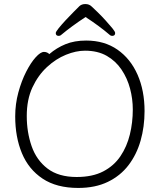

<svg xmlns="http://www.w3.org/2000/svg" viewBox="-20 -911 785 947"><path d="M402 -827Q367 -804 337 -782Q307 -760 282 -739Q277 -734 270 -734Q255 -734 255 -748Q255 -754 269.5 -772Q284 -790 304.5 -812Q325 -834 344 -853Q363 -872 372 -881Q383 -891 401 -891Q420 -891 432 -879Q443 -869 462 -850.5Q481 -832 500.5 -810.5Q520 -789 534 -772Q548 -755 548 -748Q548 -734 533 -734Q526 -734 521 -739Q471 -782 402 -827ZM223 -644Q259 -675 303 -693Q347 -711 405 -711Q495 -711 559.5 -666Q624 -621 658.5 -542.5Q693 -464 693 -363Q693 -286 673.5 -217.5Q654 -149 614 -96.5Q574 -44 512 -14Q450 16 366 16Q259 16 190 -30Q121 -76 88 -155.5Q55 -235 55 -337Q55 -398 70.5 -455Q86 -512 109 -557Q132 -602 156 -628.5Q180 -655 197 -655Q205 -655 212 -652Q219 -649 223 -644ZM358 -38Q436 -38 489 -65.5Q542 -93 574 -140.5Q606 -188 620.5 -247.5Q635 -307 635 -371Q635 -423 621.5 -474Q608 -525 579.5 -567.5Q551 -610 506.5 -635.5Q462 -661 399 -661Q355 -661 305.5 -641Q256 -621 212 -580.5Q168 -540 140 -480Q112 -420 112 -339Q112 -259 136 -190Q160 -121 214.5 -79.5Q269 -38 358 -38Z"/></svg>

Font: Moon Stars Kai T HW Light
Style: Regular
Weight: 300
Designer: GuiWonder
Version: Version 1.101